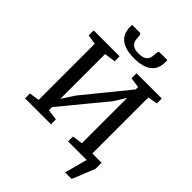

<svg xmlns="http://www.w3.org/2000/svg" viewBox="-318 -1138 1478 1478"><g transform="rotate(45 421.0 -399.0)"><path d="M231 -982.9H314Q330.6 -982.9 330.6 -941.9Q330.6 -903.3 351.8 -882.3Q373 -861.3 422.4 -861.3Q471.7 -861.3 492.9 -882.3Q514.2 -903.3 514.2 -941.9Q514.2 -982.9 530.8 -982.9H613.8L614.7 -961.4Q614.7 -811 421.9 -811Q328.6 -811 279.3 -848.4Q230 -885.7 230 -961.4ZM601.1 -676.8 518.1 -689V-743.2H792.5V-689L713.9 -676.3V-65.9H814.9V0Q812 5.4 778.3 90.3Q773.4 103 757.6 142.6Q741.7 182.1 739.3 185.1H667.5Q672.4 172.9 691.2 101.6Q710 30.3 713.4 18.1L718.3 0H516.1V-53.2L601.1 -64.9V-558.1L540 -460.9L242.2 -99.6V-65.4L330.1 -53.2V0H47.9V-53.2L129.9 -65.4V-676.3L51.3 -689V-743.2H333.5V-689.5L242.2 -676.8V-189.5L309.1 -292L601.1 -650.9Z"/></g></svg>

Font: Merriweather
Style: Regular
Weight: 400
Designer: Eben Sorkin
Foundry: Eben Sorkin
Version: Version 1.584; ttfautohint (v1.6)